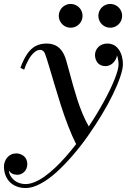

<svg xmlns="http://www.w3.org/2000/svg" viewBox="-74 -690 656 970"><path d="M431.1 -579.9Q423 -593.8 423 -610Q423 -626.2 431.1 -640.1Q439.1 -653.9 452.9 -661.9Q466.8 -670 483 -670Q499.2 -670 513.1 -661.9Q526.9 -653.9 534.9 -640.1Q543 -626.2 543 -610Q543 -593.8 534.9 -579.9Q526.9 -566.1 513.1 -558.1Q499.2 -550 483 -550Q466.8 -550 452.9 -558.1Q439.1 -566.1 431.1 -579.9ZM231.1 -579.9Q223 -593.8 223 -610Q223 -626.2 231.1 -640.1Q239.1 -653.9 252.9 -661.9Q266.8 -670 283 -670Q299.2 -670 313.1 -661.9Q326.9 -653.9 334.9 -640.1Q343 -626.2 343 -610Q343 -593.8 334.9 -579.9Q326.9 -566.1 313.1 -558.1Q299.2 -550 283 -550Q266.8 -550 252.9 -558.1Q239.1 -566.1 231.1 -579.9ZM56 260Q31.2 260 10.6 252.1Q-10 244.1 -24.2 229.9Q-38.4 215.6 -46.2 195.4Q-54 175.1 -54 151Q-54 138.6 -49.6 126.8Q-45.1 114.9 -37.3 105.6Q-29.5 96.4 -17.6 90.7Q-5.8 85 8 85Q17.8 85 27.3 88.2Q36.9 91.4 45.2 97.6Q53.6 103.9 58.8 114.6Q64 125.4 64 139Q64 151 59.7 161.3Q55.4 171.6 48.4 178.4Q41.4 185.2 32.4 189.1Q23.4 193 14 193Q-16.4 193 -29 171Q-29 179.8 -25.4 189.2Q-21.9 198.8 -14.6 207.8Q-7.4 216.9 2.4 224.1Q12.2 231.2 26 235.6Q39.8 240 55 240Q76.5 240 101.5 229.6Q126.5 219.2 151.8 201.2Q177.1 183.1 204.5 157.4Q231.9 131.6 257.9 102.1Q284 72.5 310.6 38Q291.4 0.9 270.8 -52.4Q250.2 -105.8 233.1 -159.6Q216 -213.4 201.4 -262.6Q186.8 -311.9 174.1 -354.3Q161.5 -396.8 155 -414Q153.4 -418.4 152.3 -420.9Q151.2 -423.4 148.9 -427.1Q146.6 -430.8 144.1 -432.8Q141.5 -434.9 137.3 -436.4Q133.1 -438 128 -438Q113.4 -438 98.2 -424.6Q83.1 -411.1 70.4 -388.8Q57.6 -366.4 48 -338L29 -347Q45.5 -392.1 64.6 -419.1Q83.6 -446 107.1 -458Q130.5 -470 162 -470Q178.8 -470 192.8 -465.8Q206.8 -461.6 217.1 -454.3Q227.5 -447 235.9 -436.2Q244.2 -425.5 249.9 -413.2Q255.6 -401 260 -386Q265.6 -367.2 275.8 -329.3Q285.9 -291.4 295 -259Q304.1 -226.6 316.2 -188.5Q328.4 -150.4 343.3 -114.8Q358.2 -79.2 374.5 -51.4Q417 -115.1 451.5 -178.3Q486 -241.5 505.5 -290.9Q525 -340.2 525 -365Q525 -375.4 522.5 -389.4Q520 -403.4 517 -411Q516.8 -405.1 514.1 -398Q511.5 -390.9 506.4 -383.4Q501.4 -376 494.8 -369.9Q488.1 -363.8 478.7 -359.9Q469.2 -356 459 -356Q447.5 -356 438.2 -359.6Q428.9 -363.1 423 -368.8Q417.1 -374.5 413.2 -382.1Q409.2 -389.8 407.6 -397.4Q406 -405.1 406 -413Q406 -424.2 410.6 -434.6Q415.1 -444.9 423.1 -452.8Q431 -460.6 442.8 -465.3Q454.5 -470 468 -470Q480.6 -470 491.6 -466.4Q502.5 -462.8 510.4 -456.6Q518.2 -450.4 524.6 -441.9Q531 -433.5 535.1 -424.2Q539.2 -414.9 542 -404.5Q544.8 -394.1 545.9 -384.7Q547 -375.2 547 -366Q547 -342 533.4 -301.8Q519.9 -261.6 496.4 -213.3Q473 -165 440.4 -110.8Q407.8 -56.6 370.9 -4.2Q334.1 48.1 292.6 96.1Q251 144.1 210.9 180.4Q170.8 216.8 130.1 238.4Q89.5 260 56 260Z"/></svg>

Font: Bodoni* 11
Style: Italic
Weight: 400
Italic angle: -13°
Version: Version 1.002